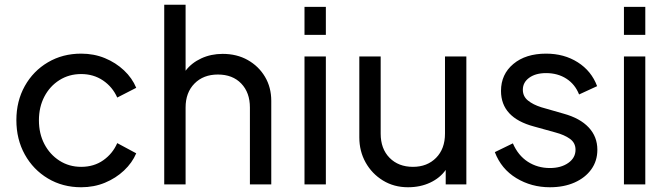

<svg xmlns="http://www.w3.org/2000/svg" viewBox="-20 -777 2811 809"><path d="M322 12Q244 12 182 -25Q120 -62 84.5 -126Q49 -190 49 -271Q49 -351 84.5 -414.5Q120 -478 182 -514.5Q244 -551 322 -551Q376 -551 422 -532Q468 -513 502.5 -480.5Q537 -448 554 -407L474 -366Q454 -411 414 -438Q374 -465 322 -465Q271 -465 230.5 -439.5Q190 -414 167 -370Q144 -326 144 -270Q144 -214 167 -170Q190 -126 230.5 -100Q271 -74 322 -74Q376 -74 415.5 -102Q455 -130 474 -174L554 -131Q537 -91 502.5 -58.5Q468 -26 422 -7Q376 12 322 12Z M672 0V-757H762V-479Q787 -512 828 -531Q869 -550 918 -550Q978 -550 1024 -524Q1070 -498 1096.5 -453.5Q1123 -409 1123 -352V0H1033V-324Q1033 -387 996.5 -425Q960 -463 898 -463Q837 -463 799.5 -425Q762 -387 762 -324V0Z M1263 -630V-748H1353V-630ZM1263 0V-539H1353V0Z M1699 12Q1640 12 1593.5 -16.5Q1547 -45 1520.5 -92.5Q1494 -140 1494 -198V-539H1584V-214Q1584 -150 1621.5 -112Q1659 -74 1720 -74Q1780 -74 1817.5 -112Q1855 -150 1855 -214V-539H1945V0H1858V-61Q1834 -27 1792.5 -7.5Q1751 12 1699 12Z M2297 12Q2219 12 2155.5 -26.5Q2092 -65 2065 -136L2141 -173Q2163 -122 2204 -95.5Q2245 -69 2297 -69Q2344 -69 2374.5 -90.5Q2405 -112 2405 -146Q2405 -175 2381.5 -192Q2358 -209 2320 -219L2230 -244Q2091 -281 2091 -394Q2091 -464 2143 -507.5Q2195 -551 2281 -551Q2357 -551 2414.5 -514.5Q2472 -478 2496 -414L2420 -379Q2403 -422 2366.5 -445.5Q2330 -469 2281 -469Q2237 -469 2210 -449.5Q2183 -430 2183 -399Q2183 -371 2204.5 -353.5Q2226 -336 2261 -325L2355 -298Q2424 -279 2460.5 -240Q2497 -201 2497 -146Q2497 -99 2471.5 -63.5Q2446 -28 2401 -8Q2356 12 2297 12Z M2609 -630V-748H2699V-630ZM2609 0V-539H2699V0Z"/></svg>

Font: Plus Jakarta Text
Style: Regular
Weight: 400
Designer: Gumpita Rahayu
Foundry: Tokotype Studio
Version: Version 1.000